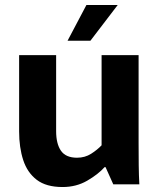

<svg xmlns="http://www.w3.org/2000/svg" viewBox="-20 -742 637 773"><path d="M232 11Q166 11 128 -18Q90 -47 73.5 -97.5Q57 -148 57 -213V-520H206V-214Q206 -163 225.5 -135Q245 -107 290 -107Q322 -107 347 -123Q372 -139 389 -157V-520H538V-166Q538 -118 538.5 -77Q539 -36 541 0H436L405 -69H401Q375 -40 331 -14.5Q287 11 232 11ZM252 -578 328 -722H454L344 -578Z"/></svg>

Font: Murecho SemiBold
Style: Regular
Weight: 600
Designer: Neil Summerour
Foundry: Positype
Version: Version 1.010; ttfautohint (v1.8.3)